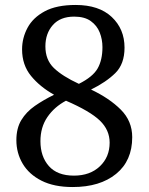

<svg xmlns="http://www.w3.org/2000/svg" viewBox="-20 -744 599 774"><path d="M273 10Q198 10 147.5 -15.5Q97 -41 71.5 -84Q46 -127 46 -179Q46 -227 66 -260Q86 -293 120.5 -317Q155 -341 198 -362Q141 -394 105 -438Q69 -482 69 -545Q69 -591 91 -632Q113 -673 160.5 -698.5Q208 -724 285 -724Q379 -724 430.5 -675.5Q482 -627 482 -552Q482 -486 445 -449.5Q408 -413 347 -383Q421 -348 467 -302Q513 -256 513 -191Q513 -96 448 -43Q383 10 273 10ZM278 -36Q343 -36 382.5 -73.5Q422 -111 422 -169Q422 -220 382.5 -258Q343 -296 246 -338Q199 -313 171 -272Q143 -231 143 -175Q143 -113 177 -74.5Q211 -36 278 -36ZM298 -406Q354 -434 373.5 -468Q393 -502 393 -554Q393 -585 382 -613Q371 -641 346 -659Q321 -677 279 -677Q223 -677 193 -643Q163 -609 163 -557Q163 -503 197 -470Q231 -437 298 -406Z"/></svg>

Font: Noto Serif Vithkuqi
Style: Regular
Weight: 400
Version: Version 1.005